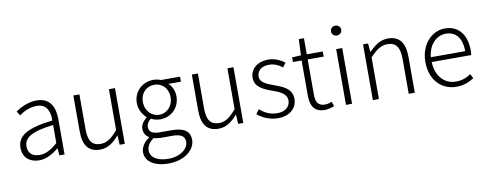

<svg xmlns="http://www.w3.org/2000/svg" viewBox="-77 -1153 4594 1808"><g transform="rotate(-10 2220.0 -249.0)"><path d="M218 13C286 13 350 -24 404 -68H406L412 0H461V-338C461 -456 416 -547 289 -547C202 -547 128 -505 87 -477L113 -435C150 -463 211 -496 281 -496C382 -496 405 -414 403 -335C168 -308 63 -252 63 -134C63 -35 132 13 218 13ZM230 -36C171 -36 121 -64 121 -137C121 -219 193 -268 403 -292V-119C340 -64 289 -36 230 -36Z M800 13C874 13 928 -28 980 -88H983L988 0H1037V-533H979V-143C919 -71 875 -39 813 -39C731 -39 697 -90 697 -199V-533H639V-192C639 -55 689 13 800 13Z M1412 254C1568 254 1668 166 1668 73C1668 -12 1611 -50 1490 -50H1378C1301 -50 1278 -79 1278 -117C1278 -151 1297 -173 1320 -191C1344 -177 1377 -169 1406 -169C1511 -169 1594 -247 1594 -357C1594 -411 1571 -457 1539 -485H1659V-533H1477C1460 -540 1435 -547 1406 -547C1301 -547 1215 -469 1215 -358C1215 -294 1249 -241 1283 -213V-209C1259 -191 1224 -156 1224 -110C1224 -68 1245 -40 1272 -24V-19C1223 14 1192 61 1192 108C1192 198 1279 254 1412 254ZM1406 -213C1335 -213 1273 -271 1273 -358C1273 -446 1333 -500 1406 -500C1478 -500 1538 -446 1538 -358C1538 -271 1476 -213 1406 -213ZM1419 210C1310 210 1247 166 1247 101C1247 65 1267 26 1313 -6C1340 0 1368 3 1380 3H1489C1568 3 1610 24 1610 81C1610 145 1535 210 1419 210Z M1933 13C2007 13 2061 -28 2113 -88H2116L2121 0H2170V-533H2112V-143C2052 -71 2008 -39 1946 -39C1864 -39 1830 -90 1830 -199V-533H1772V-192C1772 -55 1822 13 1933 13Z M2501 13C2619 13 2684 -57 2684 -139C2684 -242 2594 -271 2512 -302C2450 -325 2388 -347 2388 -406C2388 -454 2424 -498 2503 -498C2555 -498 2594 -477 2630 -450L2660 -490C2620 -522 2563 -547 2505 -547C2393 -547 2330 -481 2330 -403C2330 -311 2418 -278 2497 -250C2559 -228 2626 -199 2626 -136C2626 -81 2585 -35 2504 -35C2431 -35 2382 -63 2336 -102L2305 -60C2353 -20 2423 13 2501 13Z M2950 13C2974 13 3008 4 3039 -7L3025 -52C3006 -44 2980 -37 2960 -37C2889 -37 2871 -81 2871 -148V-484H3024V-533H2871V-687H2822L2815 -533L2730 -528V-484H2813V-152C2813 -53 2845 13 2950 13Z M3152 0H3210V-533H3152ZM3182 -658C3208 -658 3231 -677 3231 -704C3231 -734 3208 -752 3182 -752C3155 -752 3133 -734 3133 -704C3133 -677 3155 -658 3182 -658Z M3409 0H3467V-399C3529 -463 3573 -495 3635 -495C3717 -495 3752 -444 3752 -333V0H3810V-341C3810 -478 3759 -547 3648 -547C3575 -547 3520 -505 3466 -452H3464L3457 -533H3409Z M4206 13C4283 13 4333 -12 4376 -39L4354 -82C4314 -54 4269 -36 4212 -36C4097 -36 4020 -127 4017 -257H4395C4397 -270 4398 -284 4398 -299C4398 -455 4321 -547 4192 -547C4071 -547 3958 -439 3958 -266C3958 -91 4069 13 4206 13ZM4017 -303C4028 -425 4106 -497 4193 -497C4286 -497 4345 -432 4345 -303Z"/></g></svg>

Font: Noto Sans Japanese Light
Style: Regular
Weight: 300
Designer: Ryoko NISHIZUKA (kana & ideographs); Paul D. Hunt (Latin, Greek & Cyrillic); Wenlong ZHANG (bopomofo); Sandoll Communica
Foundry: Adobe Systems Incorporated
Version: Version 1.000;PS 1;hotconv 1.0.78;makeotf.lib2.5.61930